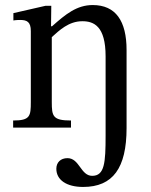

<svg xmlns="http://www.w3.org/2000/svg" viewBox="-20 -505 599 760"><path d="M309 235C427 235 481 160 481 2V-307C481 -422 438 -485 347 -485C284 -485 240 -449 186 -401H182L183 -482H160L33 -453V-424C33 -424 43 -426 60 -426C87 -426 102 -418 102 -382V-101C102 -45 99 -28 32 -28V0H261V-28C189 -28 185 -45 185 -101V-358C215 -385 252 -421 306 -421C351 -421 398 -402 398 -282V32C398 139 394 191 345 191C299 191 295 121 247 121C220 121 203 138 203 163C203 207 243 235 309 235Z"/></svg>

Font: STIX Two Text
Style: Regular
Weight: 400
Designer: Ross Mills, John Hudson & Paul Hanslow, Tiro Typeworks Ltd; with prior portions MicroPress Inc., and Coen Hoffman.
Foundry: Tiro Typeworks Ltd
Version: Version 2.13 b171